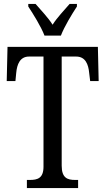

<svg xmlns="http://www.w3.org/2000/svg" viewBox="-20 -951 534 971"><path d="M205 -771H288C305 -816 344 -880 369 -918V-931H332C304 -898 270 -864 246 -826C222 -864 188 -898 160 -931H123V-918C148 -880 188 -816 205 -771ZM116 0H375V-41H360C322 -41 292 -50 292 -113V-665H365C412 -665 427 -626 431 -582L436 -541H479L475 -714H18L14 -541H58L62 -582C66 -626 81 -665 127 -665H200V-108C200 -49 169 -41 131 -41H116Z"/></svg>

Font: Noto Serif Myanmar ExtCond
Style: Regular
Weight: 400
Width: 2
Designer: Ben Mitchell and the Monotype Design Team
Foundry: Monotype Imaging Inc.
Version: Version 2.106